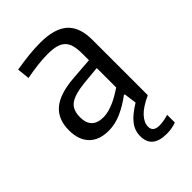

<svg xmlns="http://www.w3.org/2000/svg" viewBox="-225 -640 955 955"><g transform="rotate(-45 252.0 -163.0)"><path d="M368 220Q266 220 266 134Q266 96 290 64.5Q314 33 368 0L359 -67H353Q310 -35 265.5 -15Q221 5 175 5Q108 5 72 -32Q36 -69 36 -137Q36 -214 84 -255Q132 -296 235 -304L353 -313V-357Q353 -392 347 -415.5Q341 -439 326 -453.5Q311 -468 287 -474Q263 -480 227 -480Q196 -480 157.5 -475.5Q119 -471 78 -463L71 -529Q119 -537 161.5 -541.5Q204 -546 243 -546Q343 -546 390 -504Q437 -462 437 -373V17Q380 43 353.5 71.5Q327 100 327 129Q327 165 372 165Q386 165 403.5 162Q421 159 436 154V208Q406 220 368 220ZM204 -61Q222 -61 241 -66Q260 -71 279.5 -79.5Q299 -88 317.5 -99Q336 -110 353 -121V-258L257 -249Q182 -241 151.5 -218Q121 -195 121 -144Q121 -61 204 -61Z"/></g></svg>

Font: Encode Sans Narrow
Style: Regular
Weight: 400
Designer: Pablo Impallari, Andres Torresi
Foundry: Pablo Impallari, Andres Torresi
Version: Version 1.000; ttfautohint (v1.00) -l 8 -r 50 -G 200 -x 14 -